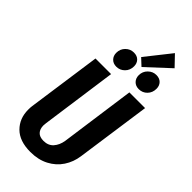

<svg xmlns="http://www.w3.org/2000/svg" viewBox="-332 -1132 1210 1210"><g transform="rotate(45 273.0 -527.5)"><path d="M475 -192Q467 -134 436 -87Q405 -40 352.5 -12.5Q300 15 230 15Q133 15 82.5 -35.5Q32 -86 32 -164Q32 -186 34 -198L104 -692H243L172 -184Q170 -168 170 -162Q170 -130 187 -111.5Q204 -93 239 -93Q281 -93 305 -120Q329 -147 336 -189L406 -692H546ZM434 -1070 500 -1001 347 -859 301 -902ZM171 -810Q171 -844 194 -867Q217 -890 249 -890Q278 -890 294.5 -873Q311 -856 311 -829Q311 -794 288 -771Q265 -748 233 -748Q205 -748 188 -765.5Q171 -783 171 -810ZM371 -810Q371 -844 394.5 -867Q418 -890 449 -890Q478 -890 494.5 -873Q511 -856 511 -829Q511 -794 488.5 -771Q466 -748 433 -748Q405 -748 388 -765.5Q371 -783 371 -810Z"/></g></svg>

Font: Fira Sans Extra Condensed SemiBold
Style: Italic
Weight: 600
Width: 3
Italic angle: -8°
Designer: Carrois Corporate & Edenspiekermann AG
Foundry: Carrois Corporate GbR & Edenspiekermann AG
Version: Version 4.203